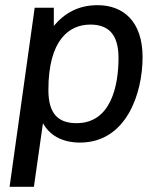

<svg xmlns="http://www.w3.org/2000/svg" viewBox="-20 -541 623 742"><path d="M357 -521C285 -521 231 -492 188 -441V-511H114L17 181H111L146 -65C170 -21 217 10 289 10C469 10 531 -181 531 -320C531 -459 456 -521 357 -521ZM329 -446C394 -446 438 -414 438 -317C438 -210 409 -65 276 -65C209 -65 167 -97 167 -193C167 -388 248 -446 329 -446Z"/></svg>

Font: Chivo
Style: Italic
Weight: 400
Italic angle: -8°
Designer: Hector Gatti
Foundry: Omnibus-Type
Version: Version 1.003;PS 001.003;hotconv 1.0.70;makeotf.lib2.5.58329